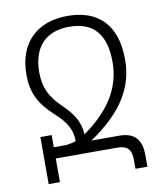

<svg xmlns="http://www.w3.org/2000/svg" viewBox="-82 -790 720 856"><g transform="rotate(-10 278.0 -362.0)"><path d="M265 -191C261 -253 232 -291 189 -333C139 -381 114 -426 114 -497C114 -614 176 -675 281 -675C389 -675 444 -613 444 -487C444 -371 384 -275 265 -191ZM173 -158H120V-213H69V0H120V-107H397C443 -107 462 -88 462 -42V0H516V-53C516 -126 482 -158 416 -158H290C442 -260 501 -366 501 -488C501 -645 420 -724 281 -724C142 -724 56 -640 56 -498C56 -416 82 -363 150 -301C202 -254 220 -219 221 -168C212 -164 183 -158 173 -158Z"/></g></svg>

Font: Noto Sans Armenian SemiCondensed Light
Style: Regular
Weight: 300
Width: 4
Designer: Monotype Design Team
Foundry: Monotype Imaging Inc.
Version: Version 2.008